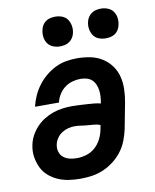

<svg xmlns="http://www.w3.org/2000/svg" viewBox="-85 -815 720 892"><g transform="rotate(-10 275.0 -369.0)"><path d="M223 12Q195 12 168 8Q141 4 117 -6.5Q93 -17 73.5 -34Q54 -51 43 -74Q32 -97 27.5 -124Q23 -151 29 -180Q33 -202 44 -223Q55 -244 71.5 -262Q88 -280 109 -293Q130 -306 152 -313.5Q174 -321 196.5 -324Q219 -327 241 -327Q258 -327 275 -326Q292 -325 309.5 -324Q327 -323 343.5 -321.5Q360 -320 376 -316V-317Q379 -332 380 -347.5Q381 -363 379 -377.5Q377 -392 371.5 -405Q366 -418 356 -427.5Q346 -437 331.5 -441Q317 -445 302 -445Q283 -445 263.5 -439.5Q244 -434 227.5 -421.5Q211 -409 200 -391Q189 -373 185 -354H72Q78 -380 89 -404.5Q100 -429 116.5 -451Q133 -473 154.5 -491Q176 -509 200.5 -521Q225 -533 251 -537.5Q277 -542 302 -542Q334 -542 364.5 -536Q395 -530 420 -514.5Q445 -499 462.5 -475.5Q480 -452 487.5 -423Q495 -394 494 -362Q493 -330 487 -299L464 -179Q458 -152 448 -126Q438 -100 420.5 -77Q403 -54 379.5 -36Q356 -18 330 -7Q304 4 277 8Q250 12 223 12ZM223 -85Q245 -85 268 -92Q291 -99 309 -115Q327 -131 338 -153Q349 -175 353 -197L357 -218Q343 -223 328 -224.5Q313 -226 297.5 -227Q282 -228 267.5 -230.5Q253 -233 237 -233Q222 -233 206.5 -229Q191 -225 177 -216Q163 -207 153.5 -193Q144 -179 141 -164Q137 -146 142 -129.5Q147 -113 159.5 -103Q172 -93 188.5 -89Q205 -85 223 -85ZM451 -610Q434 -610 418.5 -616Q403 -622 394 -635Q385 -648 382 -665Q379 -682 383 -699Q385 -710 391.5 -720.5Q398 -731 408 -738Q418 -745 429.5 -747.5Q441 -750 452 -750Q469 -750 484.5 -744Q500 -738 509.5 -725Q519 -712 521.5 -695Q524 -678 520 -661Q518 -650 512 -639.5Q506 -629 496 -622Q486 -615 474.5 -612.5Q463 -610 451 -610ZM236 -610Q219 -610 203.5 -616Q188 -622 178.5 -635Q169 -648 166.5 -665Q164 -682 168 -699Q170 -710 176 -720.5Q182 -731 192 -738Q202 -745 213.5 -747.5Q225 -750 237 -750Q254 -750 269.5 -744Q285 -738 294 -725Q303 -712 306 -695Q309 -678 305 -661Q303 -650 296.5 -639.5Q290 -629 280 -622Q270 -615 258.5 -612.5Q247 -610 236 -610Z"/></g></svg>

Font: Lode Term
Style: Bold Italic
Weight: 700
Italic angle: -11°
Monospace: yes
Designer: Belleve Invis
Foundry: Belleve Invis
Version: Version 29.2.0